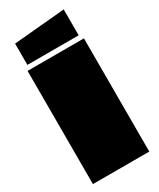

<svg xmlns="http://www.w3.org/2000/svg" viewBox="-220 -946 841 1015"><g transform="rotate(-30 201.0 -438.5)"><path d="M29 0V-691H373V0ZM357 -719H44V-849L357 -877Z"/></g></svg>

Font: Erica One
Style: Regular
Weight: 400
Designer: Miguel Hernandez
Foundry: Miguel Hernandez
Version: Version 1.003